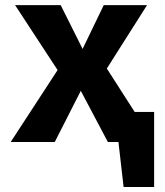

<svg xmlns="http://www.w3.org/2000/svg" viewBox="-20 -565 655 764"><path d="M197.9 0H22.6L209.2 -286.2L40 -544.6H221.5L308.7 -370.3L392.8 -544.6H565.1L405.1 -292.3L515.9 -119.5H593.3V179H471.8L451.3 0H409.2L301.5 -203.6Z"/></svg>

Font: FiraCode Nerd Font
Style: Bold
Weight: 700
Designer: Carrois Corporate, Edenspiekermann AG, Nikita Prokopov
Foundry: Carrois Corporate, Edenspiekermann AG, Nikita Prokopov
Version: Version 6.002;Nerd Fonts 2.1.0